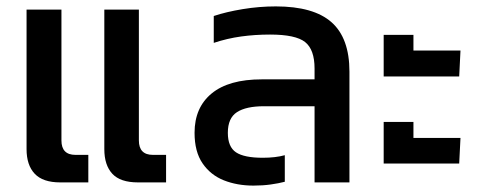

<svg xmlns="http://www.w3.org/2000/svg" viewBox="-20 -570 1500 600"><path d="M411 0Q356 0 331 -27Q306 -54 306 -104V-540H414V-131Q414 -86 458 -86H499V0ZM168 0Q114 0 88.5 -27Q63 -54 63 -104V-540H172V-131Q172 -86 216 -86H256V0Z M772 10Q721 10 679.5 -6.5Q638 -23 613 -59.5Q588 -96 588 -155Q588 -234 641.5 -278Q695 -322 798 -322H963V-356Q963 -415 933.5 -438.5Q904 -462 824 -462Q777 -462 733.5 -456Q690 -450 648 -436V-520Q687 -533 738.5 -541.5Q790 -550 842 -550Q960 -550 1016 -500.5Q1072 -451 1072 -346V0H963V-238H805Q749 -238 720.5 -219.5Q692 -201 692 -155Q692 -111 717.5 -94Q743 -77 801 -77Q841 -77 870 -85V-2Q851 3 826 6.5Q801 10 772 10Z M1179 -331V-461H1272V-412H1419L1415 -331ZM1179 -59V-189H1272V-139H1419L1415 -59Z"/></svg>

Font: Kanit
Style: Regular
Weight: 400
Designer: Katatrad Team
Foundry: CadsonDemak
Version: Version 2.000; ttfautohint (v1.8.3)